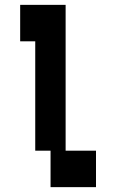

<svg xmlns="http://www.w3.org/2000/svg" viewBox="-20 -750 540 790"><path d="M188 20V-130H125V-580H63V-730H250V-130H375V20Z"/></svg>

Font: 2P VHS
Style: Regular
Weight: 400
Designer: CodeMan38
Foundry: CodeMan38
Version: Version 3.000